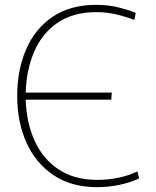

<svg xmlns="http://www.w3.org/2000/svg" viewBox="-20 -760 642 792"><path d="M381 12Q275 12 201.5 -37Q128 -86 89.5 -171Q51 -256 51 -364Q51 -472 88 -557Q125 -642 197.5 -691Q270 -740 376 -740Q428 -740 470.5 -729Q513 -718 540 -707L534 -678Q503 -690 462.5 -700Q422 -710 378 -710Q282 -710 218 -666.5Q154 -623 121.5 -548Q89 -473 86 -378H441L439 -349H86Q89 -254 123 -179Q157 -104 222 -61Q287 -18 382 -18Q427 -18 469.5 -27Q512 -36 547 -53L554 -24Q515 -6 470 3Q425 12 381 12Z"/></svg>

Font: Murecho ExtraLight
Style: Regular
Weight: 200
Designer: Neil Summerour
Foundry: Positype
Version: Version 1.010; ttfautohint (v1.8.3)